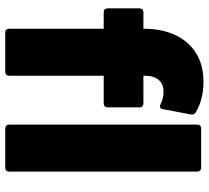

<svg xmlns="http://www.w3.org/2000/svg" viewBox="-52 -747 799 735"><g transform="rotate(90 347.5 -379.5)"><path d="M105 0Q90 0 90 -16V-377H28Q12 -377 12 -393V-513Q12 -529 28 -529H90V-531Q90 -598 113.5 -649.5Q137 -701 182.5 -730Q228 -759 294 -759Q359 -759 409 -730Q421 -723 418 -710L398 -604Q395 -587 378 -595Q357 -606 330 -606Q302 -606 286 -587.5Q270 -569 270 -534V-529H375Q391 -529 391 -513V-393Q391 -377 375 -377H270V-16Q270 0 254 0ZM473 0Q457 0 457 -16V-734Q457 -750 473 -750H621Q637 -750 637 -734V-16Q637 0 621 0Z"/></g></svg>

Font: LINE Seed Sans App ExtraBold
Style: Regular
Weight: 800
Designer: LINE VX Design & Dalton Maag Ltd & Sandoll Inc
Foundry: Dalton Maag Ltd
Version: Version 1.003